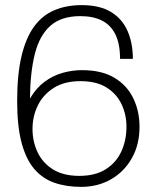

<svg xmlns="http://www.w3.org/2000/svg" viewBox="-20 -718 610 750"><path d="M297 12Q238 12 191.5 -4.5Q145 -21 113 -59Q81 -97 64 -161.5Q47 -226 47 -323Q47 -427 64 -498.5Q81 -570 113 -614Q145 -658 192 -678Q239 -698 299 -698Q370 -698 414 -671Q458 -644 478.5 -596.5Q499 -549 499 -488H449Q449 -546 431 -583Q413 -620 378.5 -637.5Q344 -655 294 -655Q219 -655 176.5 -617Q134 -579 116 -507Q98 -435 97 -333Q121 -374 154 -398.5Q187 -423 225 -433.5Q263 -444 300 -444Q377 -444 426.5 -414.5Q476 -385 500.5 -334.5Q525 -284 525 -222Q525 -153 495 -100Q465 -47 413.5 -17.5Q362 12 297 12ZM290 -31Q353 -31 394 -57.5Q435 -84 454.5 -127.5Q474 -171 474 -223Q474 -270 455 -310.5Q436 -351 396.5 -376Q357 -401 294 -401Q232 -401 190.5 -375Q149 -349 128 -306.5Q107 -264 107 -214Q107 -165 127 -123Q147 -81 187.5 -56Q228 -31 290 -31Z"/></svg>

Font: Archivo SemiBold Thin
Style: Regular
Weight: 250
Version: Version 2.001